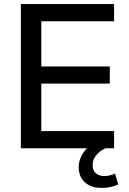

<svg xmlns="http://www.w3.org/2000/svg" viewBox="-20 -725 629 939"><path d="M82 0V-705H538V-621H182V-400H517V-316H182V-84H538V0ZM476 194Q425 194 395 166.5Q365 139 365 93Q365 52 391.5 16.5Q418 -19 464 -39L496 0Q480 7 465.5 19Q451 31 442 47Q433 63 433 82Q433 109 449 122.5Q465 136 490 136Q503 136 516 133Q529 130 543 124L558 177Q541 185 521 189.5Q501 194 476 194Z"/></svg>

Font: Nunito Sans 12pt SemiBold
Style: Regular
Weight: 600
Designer: Vernon Adams
Foundry: Vernon Adams
Version: Version 3.101;gftools[0.9.27]